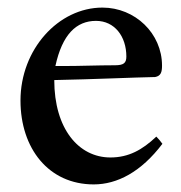

<svg xmlns="http://www.w3.org/2000/svg" viewBox="-20 -474 476 506"><path d="M392 -114C355 -79 319 -59 271 -59C187 -59 123 -135 123 -263C226 -265 334 -270 389 -271C404 -274 407 -284 407 -301C407 -386 336 -454 250 -454C134 -454 34 -344 34 -209C34 -83 108 12 227 12C289 12 352 -21 408 -95C403 -102 398 -108 392 -114ZM233 -419C282 -419 313 -378 313 -325C313 -308 306 -302 283 -302C237 -302 193 -300 148 -300H126C144 -383 181 -419 233 -419Z"/></svg>

Font: Sibila
Style: Regular
Weight: 400
Designer: Stefan Peev
Foundry: Context Ltd
Version: Version 1.000